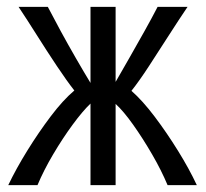

<svg xmlns="http://www.w3.org/2000/svg" viewBox="-20 -538 600 558"><path d="M4 0Q27 -48 59.5 -100.5Q92 -153 127.5 -200Q163 -247 196 -275Q174 -303 145 -346.5Q116 -390 87 -436Q58 -482 34 -518H119Q135 -487 156.5 -447.5Q178 -408 200.5 -369Q223 -330 243 -297V-518H316V-300Q335 -333 357 -371.5Q379 -410 400.5 -448.5Q422 -487 438 -518H525Q500 -481 470.5 -435Q441 -389 413 -346Q385 -303 362 -274Q394 -246 429.5 -199Q465 -152 497.5 -99.5Q530 -47 552 0H467Q449 -43 422 -89.5Q395 -136 367 -175.5Q339 -215 316 -236V0H243V-237Q220 -215 191 -175.5Q162 -136 134.5 -89.5Q107 -43 89 0Z"/></svg>

Font: Ubuntu Sans Mono
Style: Regular
Weight: 400
Monospace: yes
Designer: Dalton Maag Ltd
Foundry: Dalton Maag Ltd
Version: Version 1.006